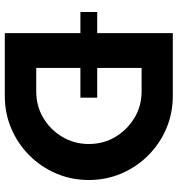

<svg xmlns="http://www.w3.org/2000/svg" viewBox="10 -750 740 800"><g transform="rotate(90 380.0 -350.0)"><path d="M118 0V-315H30V-385H118V-700H380Q452 -700 515.5 -673Q579 -646 627.5 -597.5Q676 -549 703 -485.5Q730 -422 730 -350Q730 -278 703 -214.5Q676 -151 627.5 -102.5Q579 -54 515.5 -27Q452 0 380 0ZM263 -131H361Q422 -131 471.5 -160.5Q521 -190 550.5 -240Q580 -290 580 -350Q580 -411 550.5 -460.5Q521 -510 471.5 -540Q422 -570 361 -570H263V-385H387V-315H263Z"/></g></svg>

Font: Vina Sans
Style: Regular
Weight: 400
Designer: Andree Nguyen
Foundry: Nguyen Type Foundry
Version: Version 1.002; ttfautohint (v1.8.4.7-5d5b);gftools[0.9.28]